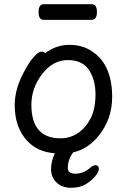

<svg xmlns="http://www.w3.org/2000/svg" viewBox="-20 -705 602 911"><path d="M222.2 97.2Q222.2 61 240.2 22Q158.2 17.1 107.9 -38.1Q49.8 -101.1 49.8 -207Q49.8 -289.1 101.1 -377Q121.1 -414.1 142.1 -437Q163.1 -460 176.8 -460Q189.9 -460 194.8 -453.1Q247.1 -492.2 309.1 -492.2Q371.1 -492.2 416 -461.9Q512.2 -398.9 512.2 -245.1Q512.2 -141.1 449.2 -62Q397.9 2 327.1 18.1Q301.8 51.8 301.8 91.8Q301.8 119.1 336.9 119.1Q376 119.1 407.2 91.8Q419.9 79.1 433.1 79.1Q449.2 79.1 449.2 96.2Q449.2 109.9 431.6 131.3Q414.1 152.8 386.5 169.4Q358.9 186 316.9 186Q274.9 186 248.5 161.1Q222.2 136.2 222.2 97.2ZM267.1 -48.8Q314 -48.8 351.1 -74.5Q388.2 -100.1 410.6 -144.5Q433.1 -189 433.1 -257.8Q433.1 -326.2 402.1 -373Q371.1 -419.9 301 -419.9Q231 -419.9 179.9 -353.5Q128.9 -287.1 128.9 -208Q128.9 -48.8 267.1 -48.8ZM415 -610.8H187Q163.1 -610.8 163.1 -647.9Q163.1 -685.1 188 -685.1H416Q439.9 -685.1 439.9 -647.9Q439.9 -610.8 415 -610.8Z"/></svg>

Font: LXGW WenKai Screen
Style: Regular
Weight: 400
Designer: LXGW / Fontworks Inc.
Foundry: LXGW / Fontworks Inc.
Version: Version 1.510;January 18,2025